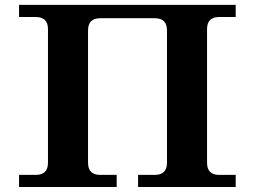

<svg xmlns="http://www.w3.org/2000/svg" viewBox="-20 -752 1022 772"><path d="M382.8 -678.7Q334 -678.7 334 -629.9V-97.7Q334 -48.8 382.8 -48.8H449.2V0H56.6V-48.8H124Q172.9 -48.8 172.9 -97.7V-634.8Q172.9 -683.6 124 -683.6H56.6V-732.4H927.7V-683.6H861.3Q812.5 -683.6 812.5 -634.8V-97.7Q812.5 -48.8 861.3 -48.8H927.7V0H535.2V-48.8H602.5Q651.4 -48.8 651.4 -97.7V-629.9Q651.4 -678.7 602.5 -678.7Z"/></svg>

Font: Munson
Style: Bold
Weight: 700
Designer: Paul James MIller
Foundry: High-Logic / Made with FontCreator
Version: Version 2.10;May 5, 2019;FontCreator 11.5.0.2430 64-bit